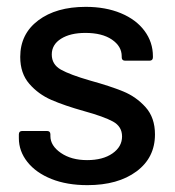

<svg xmlns="http://www.w3.org/2000/svg" viewBox="-20 -534 510 560"><path d="M35 -131V-142Q35 -152 45 -152H117Q127 -152 127 -142V-137Q127 -109 157.5 -88Q188 -67 234 -67Q280 -67 308 -86.5Q336 -106 336 -136Q336 -165 309.5 -179.5Q283 -194 225 -210Q168 -226 130 -242.5Q92 -259 65.5 -289.5Q39 -320 39 -368Q39 -435 91.5 -474.5Q144 -514 230 -514Q288 -514 332.5 -495.5Q377 -477 401.5 -444Q426 -411 426 -370V-367Q426 -357 416 -357H345Q335 -357 335 -367V-370Q335 -399 306.5 -418.5Q278 -438 229 -438Q185 -438 158 -421Q131 -404 131 -375Q131 -346 157.5 -331Q184 -316 243 -299Q301 -283 339 -267.5Q377 -252 404.5 -221.5Q432 -191 432 -142Q432 -74 378 -34Q324 6 235 6Q175 6 130 -12Q85 -30 60 -61.5Q35 -93 35 -131Z"/></svg>

Font: BarlowMedium
Style: Regular
Weight: 500
Designer: Jeremy Tribby
Foundry: Tribby Type
Version: Version 1.422